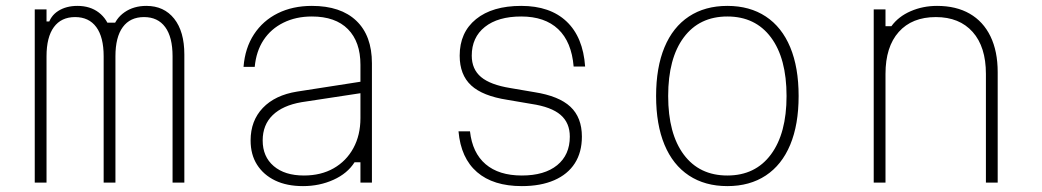

<svg xmlns="http://www.w3.org/2000/svg" viewBox="-20 -620 3540 652"><path d="M98 -588H138V-547H170L143 -534Q151 -566 178 -583Q205 -600 243 -600Q286 -600 315.5 -577.5Q345 -555 356 -514L330 -543H389L362 -520Q372 -557 403 -578.5Q434 -600 477 -600Q537 -600 571.5 -556.5Q606 -513 606 -435V0H566V-429Q566 -494 541 -528Q516 -562 469 -562Q422 -562 397 -528Q372 -494 372 -429V0H332V-429Q332 -494 307 -528Q282 -562 235 -562Q188 -562 163 -528Q138 -494 138 -429V0H98Z M1214 -344V-305L1004 -273Q940 -262 906 -229Q872 -196 872 -143Q872 -88 909.5 -56Q947 -24 1012 -24Q1070 -24 1113 -48.5Q1156 -73 1180 -117Q1204 -161 1204 -219V-400Q1204 -478 1161.5 -521Q1119 -564 1039 -564Q985 -564 942.5 -543Q900 -522 875 -484Q850 -446 845 -393H807Q812 -457 842.5 -503.5Q873 -550 923.5 -575Q974 -600 1039 -600Q1137 -600 1190 -549.5Q1243 -499 1243 -405V0H1204V-69H1184Q1160 -31 1112.5 -9.5Q1065 12 1009 12Q954 12 914.5 -7Q875 -26 853 -60.5Q831 -95 831 -143Q831 -210 872.5 -253.5Q914 -297 989 -309Z M1576 -174Q1584 -101 1629 -62.5Q1674 -24 1752 -24Q1829 -24 1872 -59Q1915 -94 1915 -156Q1915 -203 1883.5 -230Q1852 -257 1785 -267L1703 -281Q1619 -294 1580 -330Q1541 -366 1541 -431Q1541 -510 1596.5 -555Q1652 -600 1750 -600Q1848 -600 1904 -547Q1960 -494 1967 -394H1928Q1921 -478 1875.5 -521Q1830 -564 1750 -564Q1671 -564 1626.5 -528.5Q1582 -493 1582 -431Q1582 -385 1613.5 -358.5Q1645 -332 1713 -321L1795 -307Q1878 -294 1917 -257.5Q1956 -221 1956 -156Q1956 -103 1932 -65.5Q1908 -28 1862 -8Q1816 12 1752 12Q1655 12 1600 -35.5Q1545 -83 1537 -174Z M2450 12Q2374 12 2319.5 -24Q2265 -60 2236.5 -128.5Q2208 -197 2208 -294Q2208 -391 2236.5 -459.5Q2265 -528 2319.5 -564Q2374 -600 2450 -600Q2526 -600 2580.5 -564Q2635 -528 2663.5 -459.5Q2692 -391 2692 -294Q2692 -197 2663.5 -128.5Q2635 -60 2580.5 -24Q2526 12 2450 12ZM2450 -24Q2545 -24 2598 -95.5Q2651 -167 2651 -294Q2651 -422 2598 -493Q2545 -564 2450 -564Q2355 -564 2302 -493Q2249 -422 2249 -294Q2249 -166 2302 -95Q2355 -24 2450 -24Z M2947 0V-588H2987V-531H3007Q3031 -564 3072.5 -582Q3114 -600 3162 -600Q3227 -600 3273 -573.5Q3319 -547 3343.5 -496.5Q3368 -446 3368 -375V0H3328V-369Q3328 -461 3283 -511.5Q3238 -562 3158 -562Q3077 -562 3032 -511.5Q2987 -461 2987 -369V0Z"/></svg>

Font: Martian Mono SemiExpanded Thin
Style: Regular
Weight: 250
Monospace: yes
Version: Version 0.930